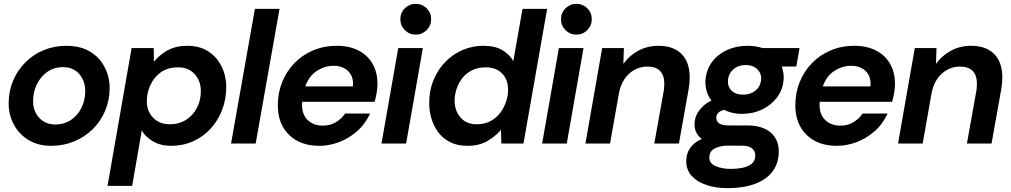

<svg xmlns="http://www.w3.org/2000/svg" viewBox="-20 -746 5255 998"><path d="M246 12Q179 12 129.5 -17.5Q80 -47 52.5 -97.5Q25 -148 25 -209Q25 -272 48 -326.5Q71 -381 112 -422Q153 -463 207.5 -485.5Q262 -508 326 -508Q385 -508 427.5 -488.5Q470 -469 497 -437Q524 -405 537 -366.5Q550 -328 550 -289Q550 -226 527 -171Q504 -116 462.5 -75Q421 -34 365.5 -11Q310 12 246 12ZM268 -99Q314 -99 349 -122.5Q384 -146 403.5 -185.5Q423 -225 423 -272Q423 -325 392 -361Q361 -397 308 -397Q261 -397 226 -372.5Q191 -348 171.5 -307.5Q152 -267 152 -220Q152 -168 184 -133.5Q216 -99 268 -99Z M539 220 664 -496H779L780 -425Q810 -462 852.5 -485Q895 -508 954 -508Q1004 -508 1041.5 -490.5Q1079 -473 1104.5 -442.5Q1130 -412 1143 -374Q1156 -336 1156 -294Q1156 -230 1134.5 -174.5Q1113 -119 1074.5 -77Q1036 -35 983.5 -11.5Q931 12 869 12Q815 12 775 -11.5Q735 -35 717 -68L667 220ZM863 -100Q911 -100 947.5 -123.5Q984 -147 1004 -186Q1024 -225 1024 -272Q1024 -325 992 -360.5Q960 -396 905 -396Q851 -396 815 -369.5Q779 -343 761 -302.5Q743 -262 743 -220Q743 -168 776 -134Q809 -100 863 -100Z M1181 0 1305 -700H1433L1309 0Z M1640 12Q1541 12 1482.5 -45Q1424 -102 1424 -199Q1424 -263 1446.5 -319Q1469 -375 1510 -417.5Q1551 -460 1607.5 -484Q1664 -508 1731 -508Q1796 -508 1843.5 -483.5Q1891 -459 1916.5 -414.5Q1942 -370 1942 -311Q1942 -287 1937.5 -261.5Q1933 -236 1927 -217H1551Q1550 -213 1550 -209Q1550 -205 1550 -200Q1550 -150 1580 -121.5Q1610 -93 1658 -93Q1696 -93 1725.5 -110.5Q1755 -128 1774 -156H1904Q1877 -99 1834 -62Q1791 -25 1740.5 -6.5Q1690 12 1640 12ZM1567 -297H1814Q1815 -301 1815 -304Q1815 -307 1815 -308Q1816 -352 1788 -378Q1760 -404 1714 -404Q1668 -404 1627 -377.5Q1586 -351 1567 -297Z M1963 0 2050 -496H2178L2091 0ZM2141 -566Q2108 -566 2084.5 -589.5Q2061 -613 2061 -646Q2061 -680 2084.5 -703Q2108 -726 2141 -726Q2174 -726 2197.5 -703Q2221 -680 2221 -646Q2221 -613 2197.5 -589.5Q2174 -566 2141 -566Z M2409 12Q2357 12 2319 -7.5Q2281 -27 2257.5 -59Q2234 -91 2222.5 -130Q2211 -169 2211 -208Q2211 -277 2234.5 -332.5Q2258 -388 2298 -427.5Q2338 -467 2388 -487.5Q2438 -508 2491 -508Q2553 -508 2591 -485.5Q2629 -463 2648 -428L2696 -700H2824L2701 0H2586L2584 -71Q2556 -38 2513.5 -13Q2471 12 2409 12ZM2458 -100Q2499 -100 2529.5 -116.5Q2560 -133 2580 -159.5Q2600 -186 2610.5 -217.5Q2621 -249 2621 -280Q2621 -332 2590 -364Q2559 -396 2505 -396Q2463 -396 2432 -380Q2401 -364 2381.5 -338Q2362 -312 2352.5 -281.5Q2343 -251 2343 -223Q2343 -171 2373.5 -135.5Q2404 -100 2458 -100Z M2798 0 2885 -496H3013L2926 0ZM2976 -566Q2943 -566 2919.5 -589.5Q2896 -613 2896 -646Q2896 -680 2919.5 -703Q2943 -726 2976 -726Q3009 -726 3032.5 -703Q3056 -680 3056 -646Q3056 -613 3032.5 -589.5Q3009 -566 2976 -566Z M3023 0 3110 -496H3223L3220 -414Q3251 -457 3298 -482.5Q3345 -508 3403 -508Q3480 -508 3522.5 -465.5Q3565 -423 3565 -343Q3565 -329 3563.5 -313Q3562 -297 3559 -280L3509 0H3381L3429 -268Q3431 -276 3432 -289.5Q3433 -303 3433 -310Q3433 -400 3344 -400Q3309 -400 3278 -383Q3247 -366 3226 -335Q3205 -304 3197 -260L3151 0Z M3762 232Q3700 232 3651.5 215.5Q3603 199 3575 168Q3547 137 3547 92Q3547 51 3568.5 21.5Q3590 -8 3629 -24Q3610 -36 3600 -56Q3590 -76 3590 -98Q3590 -141 3616.5 -174.5Q3643 -208 3678 -223Q3661 -245 3653 -273Q3645 -301 3647 -331Q3652 -385 3681.5 -424.5Q3711 -464 3759 -486Q3807 -508 3866 -508Q3908 -508 3944 -496H4136L4119 -400H4044Q4049 -383 4052 -366Q4055 -349 4053 -331Q4049 -279 4018.5 -239Q3988 -199 3940.5 -176.5Q3893 -154 3835 -154Q3810 -154 3786.5 -159.5Q3763 -165 3745 -175Q3727 -172 3715 -161Q3703 -150 3703 -134Q3703 -94 3768 -94H3863Q3943 -94 3985.5 -57.5Q4028 -21 4028 41Q4028 103 3995 146Q3962 189 3902 210.5Q3842 232 3762 232ZM3779 132Q3809 132 3838 126.5Q3867 121 3886.5 106Q3906 91 3906 62Q3906 39 3888.5 25Q3871 11 3834 11H3762Q3725 11 3696 25Q3667 39 3667 74Q3667 103 3700 117.5Q3733 132 3779 132ZM3843 -254Q3881 -254 3907 -275.5Q3933 -297 3936 -331Q3939 -364 3916.5 -386Q3894 -408 3856 -408Q3818 -408 3792.5 -386Q3767 -364 3764 -331Q3761 -297 3782 -275.5Q3803 -254 3843 -254Z M4330 12Q4231 12 4172.5 -45Q4114 -102 4114 -199Q4114 -263 4136.5 -319Q4159 -375 4200 -417.5Q4241 -460 4297.5 -484Q4354 -508 4421 -508Q4486 -508 4533.5 -483.5Q4581 -459 4606.5 -414.5Q4632 -370 4632 -311Q4632 -287 4627.5 -261.5Q4623 -236 4617 -217H4241Q4240 -213 4240 -209Q4240 -205 4240 -200Q4240 -150 4270 -121.5Q4300 -93 4348 -93Q4386 -93 4415.5 -110.5Q4445 -128 4464 -156H4594Q4567 -99 4524 -62Q4481 -25 4430.5 -6.5Q4380 12 4330 12ZM4257 -297H4504Q4505 -301 4505 -304Q4505 -307 4505 -308Q4506 -352 4478 -378Q4450 -404 4404 -404Q4358 -404 4317 -377.5Q4276 -351 4257 -297Z M4648 0 4735 -496H4848L4845 -414Q4876 -457 4923 -482.5Q4970 -508 5028 -508Q5105 -508 5147.5 -465.5Q5190 -423 5190 -343Q5190 -329 5188.5 -313Q5187 -297 5184 -280L5134 0H5006L5054 -268Q5056 -276 5057 -289.5Q5058 -303 5058 -310Q5058 -400 4969 -400Q4934 -400 4903 -383Q4872 -366 4851 -335Q4830 -304 4822 -260L4776 0Z"/></svg>

Font: Rethink Sans
Style: Bold Italic
Weight: 700
Italic angle: -10°
Designer: The Rethink Sans project authors (Hans Thiessen). DM Sans designed by Colophon Foundry.
Foundry: Rethink Communications LLC
Version: Version 1.001